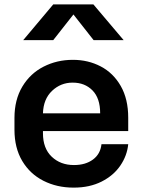

<svg xmlns="http://www.w3.org/2000/svg" viewBox="-20 -850 651 876"><path d="M223 -667H86L223 -830H406L544 -667H407L315 -784ZM565 -313V-252H176V-242Q176 -173 216 -135Q256 -97 317 -97H318Q370 -97 404 -122Q438 -147 443 -192H565Q560 -140 529 -94.5Q498 -49 443.5 -21.5Q389 6 317 6H315Q240 6 178.5 -25Q117 -56 81.5 -115.5Q46 -175 46 -258V-312Q46 -395 82 -455Q118 -515 179 -546Q240 -577 312 -577H313Q382 -577 439.5 -547Q497 -517 531 -457.5Q565 -398 565 -313ZM176 -333H437Q437 -402 402 -437.5Q367 -473 312 -473H311Q257 -473 217.5 -435.5Q178 -398 176 -333Z"/></svg>

Font: 카카오 큰글씨 ExtraBold
Style: Regular
Weight: 800
Designer: Park Young-rak; Lee Sang-min; Kim Jung-jin; Min Bon; Park Min-gyu;
Foundry: Kakao Corporation
Version: Version 2.003